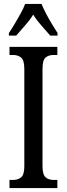

<svg xmlns="http://www.w3.org/2000/svg" viewBox="-20 -951 337 971"><path d="M28 0V-41H47Q70 -41 86.5 -54Q103 -67 103 -110V-602Q103 -647 86.5 -660Q70 -673 47 -673H28V-714H270V-673H251Q226 -673 210.5 -660Q195 -647 195 -602V-111Q195 -68 210.5 -54.5Q226 -41 251 -41H270V0ZM25 -784Q38 -803 53.5 -829Q69 -855 84 -882Q99 -909 107 -931H190Q199 -909 213 -882Q227 -855 243 -829Q259 -803 271 -784V-771H234Q213 -796 189.5 -822Q166 -848 148 -877Q130 -848 106.5 -822Q83 -796 62 -771H25Z"/></svg>

Font: Noto Serif Hebrew ExtraCondensed
Style: Regular
Weight: 400
Width: 2
Designer: Monotype Design Team
Foundry: Monotype Imaging Inc.
Version: Version 2.004; ttfautohint (v1.8.4.7-5d5b)